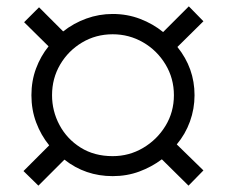

<svg xmlns="http://www.w3.org/2000/svg" viewBox="-20 -618 715 605"><path d="M101 -33 54 -79 135 -160Q109 -192 94 -232Q79 -272 79 -318Q79 -363 93.5 -402Q108 -441 133 -472L56 -548L103 -595L179 -519Q212 -545 252 -559.5Q292 -574 335 -574Q381 -574 421.5 -558.5Q462 -543 494 -517L575 -598L621 -551L539 -470Q593 -403 593 -318Q593 -275 578.5 -235Q564 -195 537 -163L621 -81L574 -33L490 -116Q458 -92 419 -77.5Q380 -63 335 -63Q249 -63 183 -115ZM335 -126Q387 -126 431 -152Q475 -178 501.5 -221.5Q528 -265 528 -318Q528 -371 501.5 -415Q475 -459 431 -484.5Q387 -510 335 -510Q282 -510 238.5 -484Q195 -458 169.5 -414.5Q144 -371 144 -318Q144 -268 167.5 -224Q191 -180 234 -153Q277 -126 335 -126Z"/></svg>

Font: MuseoModerno Light
Style: Regular
Weight: 300
Designer: Pablo Cosgaya, Héctor Gatti, Marcela Romero, and the Authors of The MuseoModerno Project.
Foundry: Omnibus-Type Team
Version: Version 1.001